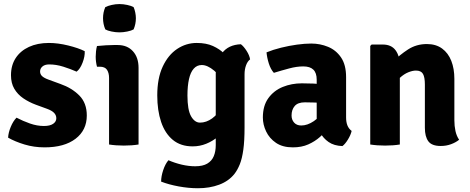

<svg xmlns="http://www.w3.org/2000/svg" viewBox="-20 -730 2375 970"><path d="M21 -34.5Q22 -59 34.2 -88.8Q46.5 -118.5 63.5 -135.5Q96 -118.5 131.5 -106Q167 -93.5 202 -93.5Q232.5 -93.5 248.5 -104.5Q264.5 -115.5 264.5 -132.5Q264.5 -148 253.2 -159.8Q242 -171.5 217 -180.5L161 -201Q126 -214 97.5 -233.5Q69 -253 52.2 -281.5Q35.5 -310 35.5 -350Q35.5 -400 59.2 -436.5Q83 -473 126.2 -493Q169.5 -513 227 -513Q273 -513 324.5 -500.2Q376 -487.5 408 -471.5Q409.5 -445.5 397.2 -413.5Q385 -381.5 367 -368Q336.5 -381.5 300.2 -393Q264 -404.5 228.5 -404.5Q206.5 -404.5 194.5 -394.2Q182.5 -384 182.5 -369Q182.5 -355 192.5 -345.5Q202.5 -336 224.5 -328L286 -305.5Q343 -285.5 380.8 -247.5Q418.5 -209.5 418.5 -146.5Q418.5 -72.5 361.8 -29Q305 14.5 205 14.5Q152 14.5 104 0Q56 -14.5 21 -34.5Z M680 0Q647 5.5 605.5 5.5Q565 5.5 531 0V-336Q531 -361 520.8 -377Q510.5 -393 484 -393H470Q463.5 -417.5 463.5 -443.5Q463.5 -456 465 -470.2Q466.5 -484.5 470 -497.5Q492 -500 515.2 -501.2Q538.5 -502.5 554 -502.5H575Q623 -502.5 651.5 -471.2Q680 -440 680 -387ZM500.5 -638Q500.5 -668 512 -694Q524.5 -700.5 544.2 -705Q564 -709.5 583.5 -709.5Q602.5 -709.5 623.2 -705Q644 -700.5 655 -694Q660.5 -681.5 663.5 -666.2Q666.5 -651 666.5 -638Q666.5 -608.5 655 -581.5Q644 -575 623.2 -570.8Q602.5 -566.5 583.5 -566.5Q564 -566.5 543.5 -570.8Q523 -575 512 -581.5Q500.5 -608.5 500.5 -638Z M1243.5 -430Q1230.5 -420.5 1223 -400Q1215.5 -379.5 1215.5 -354.5V-86.5Q1215.5 -18 1209.2 26.8Q1203 71.5 1191.5 100Q1180 128.5 1164.5 148.5Q1135.5 185 1087.5 203Q1039.5 221 980 221Q933 221 882.8 211.8Q832.5 202.5 794 187.5Q794 161 804.5 129.5Q815 98 831 79.5Q863 93.5 898.2 101.8Q933.5 110 966 110Q1004.5 110 1027.2 96.5Q1050 83 1060 59Q1070 35 1070 3.5V-358.5Q1070 -419 1101.8 -461.5Q1133.5 -504 1197 -506.5Q1211.5 -495.5 1226 -472.8Q1240.5 -450 1243.5 -430ZM774.5 -248Q774.5 -334.5 802 -393.5Q829.5 -452.5 875 -482.8Q920.5 -513 974 -513Q1022 -513 1056 -497.5Q1090 -482 1112.8 -459.2Q1135.5 -436.5 1148.5 -414.5L1124.5 -292.5Q1096 -345 1062 -373.2Q1028 -401.5 999.5 -401.5Q975 -401.5 958.8 -383.2Q942.5 -365 934.8 -330.5Q927 -296 927 -247.5Q927 -175 945.2 -142.8Q963.5 -110.5 990.5 -110.5Q1022 -110.5 1051.8 -131.8Q1081.5 -153 1101 -193.5L1122.5 -88.5Q1106.5 -61 1080.5 -39Q1054.5 -17 1022 -3.8Q989.5 9.5 953.5 9.5Q893 9.5 853.2 -23.2Q813.5 -56 794 -114Q774.5 -172 774.5 -248Z M1308 -136.5Q1308 -196 1335.8 -234.2Q1363.5 -272.5 1408.5 -290.8Q1453.5 -309 1505 -309Q1528.5 -309 1563 -307.8Q1597.5 -306.5 1625 -301V-206Q1602.5 -211 1572 -212Q1541.5 -213 1520 -213Q1485 -213 1469 -194.5Q1453 -176 1453 -146.5Q1453 -125 1466 -110.5Q1479 -96 1502 -96Q1533 -96 1565.5 -118Q1598 -140 1620 -179.5L1641 -83Q1621.5 -60 1596.2 -37.8Q1571 -15.5 1537.5 -0.5Q1504 14.5 1459.5 14.5Q1408 14.5 1374.5 -8.2Q1341 -31 1324.5 -65.8Q1308 -100.5 1308 -136.5ZM1756.5 -68.5Q1752 -48.5 1738.2 -25.8Q1724.5 -3 1710 8Q1667.5 6.5 1640.2 -12.5Q1613 -31.5 1598.5 -58.8Q1584 -86 1580 -112.5V-327.5Q1580 -361.5 1563.2 -378Q1546.5 -394.5 1512 -394.5Q1479 -394.5 1440.8 -384.2Q1402.5 -374 1363.5 -362Q1347.5 -380 1338.2 -409Q1329 -438 1326.5 -465.5Q1359.5 -479 1399.8 -489Q1440 -499 1480 -504.5Q1520 -510 1552.5 -510Q1597 -510 1637.2 -493.5Q1677.5 -477 1703 -439.8Q1728.5 -402.5 1728.5 -340V-136.5Q1728.5 -113.5 1735 -96.8Q1741.5 -80 1756.5 -68.5Z M1914 -505Q1957 -505 1978.5 -476Q2000 -447 2000 -397V0Q1967 5.5 1925.5 5.5Q1885 5.5 1850.5 0V-498L1857.5 -505ZM2275.5 -122.5Q2275.5 -93.5 2281 -68.2Q2286.5 -43 2299.5 -24Q2283 -10.5 2258.8 -1.5Q2234.5 7.5 2206.5 7.5Q2161.5 7.5 2144 -16.2Q2126.5 -40 2126.5 -84.5V-303.5Q2126.5 -339.5 2117 -356.5Q2107.5 -373.5 2081 -373.5Q2064.5 -373.5 2042.8 -364.8Q2021 -356 2000.2 -336.8Q1979.5 -317.5 1964 -286V-417.5Q1999 -452.5 2041.2 -480Q2083.5 -507.5 2136.5 -507.5Q2182.5 -507.5 2213.5 -484.8Q2244.5 -462 2260 -422.5Q2275.5 -383 2275.5 -331.5Z"/></svg>

Font: Signika Negative
Style: Bold
Weight: 700
Designer: Anna Giedry
Foundry: Anna Giedry
Version: Version 2.001